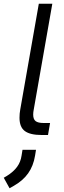

<svg xmlns="http://www.w3.org/2000/svg" viewBox="-52 -720 340 1024"><path d="M52 -92Q52 -115 56 -136L155 -700H227L128 -136Q125 -121 125 -109Q125 -84 138 -74Q151 -64 181 -64H215L204 0H170Q109 0 80.5 -21Q52 -42 52 -92ZM-32 228 -15 218Q20 196 39 170Q58 144 63 110L68 79H140L135 110Q126 165 98 204.5Q70 244 20 272L-1 284Z"/></svg>

Font: Bai Jamjuree
Style: Italic
Weight: 400
Italic angle: -10°
Version: Version 1.000; ttfautohint (v1.6)